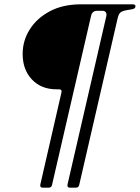

<svg xmlns="http://www.w3.org/2000/svg" viewBox="-20 -740 648 890"><path d="M179 130Q164 130 167 115L265 -312Q268 -326 254 -326H242Q171 -326 128 -371.5Q85 -417 85 -490Q85 -551 117.5 -603Q150 -655 210.5 -687.5Q271 -720 356 -720H595Q608 -720 608 -711Q608 -700 592 -697L568 -693Q546 -689 538 -682Q530 -675 525 -654L347 118Q344 130 331 130H305Q290 130 293 115L473 -666Q475 -676 470.5 -683Q466 -690 454 -690H431Q407 -690 402 -666L221 118Q218 130 205 130Z"/></svg>

Font: Instrument Serif
Style: Italic
Weight: 400
Italic angle: -13°
Designer: Rodrigo Fuenzalida
Foundry: fragTYPE
Version: Version 1.000; ttfautohint (v1.8.4.7-5d5b);gftools[0.9.27]